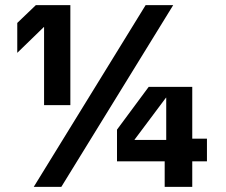

<svg xmlns="http://www.w3.org/2000/svg" viewBox="-20 -725 875 745"><path d="M151 -317V-620H150L47 -520V-636L119 -705H253V-317ZM111 0 545 -705H652L218 0ZM619 0V-134L625 -159V-346H624L502 -183V-182H656L688 -187H783V-99H434V-222L557 -388H726V0Z"/></svg>

Font: TikTok Sans 24pt
Style: Bold
Weight: 700
Version: Version 4.000